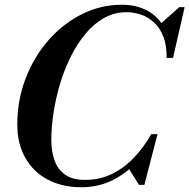

<svg xmlns="http://www.w3.org/2000/svg" viewBox="-20 -780 799 810"><path d="M323.5 10Q242.5 10 181.5 -22.2Q120.5 -54.5 86.8 -114Q53 -173.5 53 -255Q53 -357.5 88 -448.8Q123 -540 184.2 -610Q245.5 -680 325 -720Q404.5 -760 494.5 -760Q556.5 -760 603.8 -733.8Q651 -707.5 676.2 -657.5Q701.5 -607.5 697.5 -536H683Q683.5 -589 669 -625.8Q654.5 -662.5 630 -685.2Q605.5 -708 575.2 -718.2Q545 -728.5 513.5 -728.5Q462 -728.5 418.8 -704Q375.5 -679.5 340.2 -637Q305 -594.5 278 -540Q251 -485.5 233 -425Q215 -364.5 205.8 -304Q196.5 -243.5 196.5 -189.5Q196.5 -140 210.5 -102Q224.5 -64 255.8 -42.5Q287 -21 339 -21Q401.5 -21 453.5 -46.8Q505.5 -72.5 546.5 -116.2Q587.5 -160 618 -214H633Q607 -152.5 561.5 -101.5Q516 -50.5 455.5 -20.2Q395 10 323.5 10ZM566.5 0 522.5 -70Q540.5 -88 559.8 -108.5Q579 -129 594.5 -154L618 -214H644.5L589 0ZM683 -536 686.5 -593.5Q681 -616.5 673.8 -635.8Q666.5 -655 654 -676.5L736.5 -750H759L710 -536Z"/></svg>

Font: Bodoni Moda 9pt SemiBold
Style: Italic
Weight: 600
Italic angle: -13°
Designer: Owen Earl
Foundry: indestructible type
Version: Version 2.004